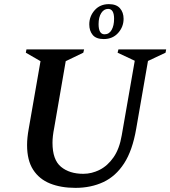

<svg xmlns="http://www.w3.org/2000/svg" viewBox="-20 -899 824 929"><path d="M345 10Q275 10 222.5 -11Q170 -32 140.5 -77.5Q111 -123 111 -197Q111 -215 113 -234.5Q115 -254 119 -276L176 -603L105 -644L108 -660H387L383 -644L298 -603L242 -279Q234 -239 234 -208Q234 -126 275 -92Q316 -58 383 -58Q424 -58 462.5 -77.5Q501 -97 529.5 -138Q558 -179 569 -244L632 -605L549 -644L553 -660H784L781 -644L696 -604L639 -276Q621 -171 580.5 -108.5Q540 -46 480 -18Q420 10 345 10ZM482 -710Q445 -710 428.5 -730Q412 -750 412 -781Q412 -820 438 -849.5Q464 -879 507 -879Q543 -879 560.5 -859Q578 -839 578 -808Q578 -769 551.5 -739.5Q525 -710 482 -710ZM486 -733Q508 -733 520 -754Q532 -775 532 -808Q532 -856 503 -856Q483 -856 470 -836Q457 -816 457 -782Q457 -733 486 -733Z"/></svg>

Font: Spectral SC SemiBold
Style: Italic
Weight: 600
Italic angle: -10°
Designer: Jean-Baptiste Levee
Foundry: Production Type
Version: Version 2.001